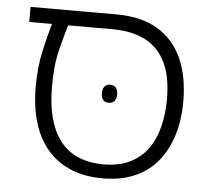

<svg xmlns="http://www.w3.org/2000/svg" viewBox="-46 -638 767 699"><g transform="rotate(5 337.0 -288.5)"><path d="M353 11Q289 11 238.5 -9.5Q188 -30 153 -70Q118 -110 100 -168Q82 -226 82 -300Q82 -372 95.5 -432Q109 -492 121 -533H38V-588H352Q444 -588 504 -551.5Q564 -515 593 -449Q622 -383 622 -294Q622 -225 604.5 -169Q587 -113 553.5 -72.5Q520 -32 469.5 -10.5Q419 11 353 11ZM345 -40Q404 -39 445 -58Q486 -77 512 -112Q538 -147 550 -194.5Q562 -242 562 -296Q562 -380 536 -432Q510 -484 461 -508.5Q412 -533 344 -533H180Q170 -499 155.5 -442.5Q141 -386 141 -306Q141 -179 191.5 -111Q242 -43 345 -40ZM324 -298Q324 -313 331 -322Q338 -331 351 -331Q366 -331 373 -322Q380 -313 380 -298Q380 -283 373 -274Q366 -265 351 -265Q337 -265 330.5 -274Q324 -283 324 -298Z"/></g></svg>

Font: Noto Sans Hebrew Light
Style: Regular
Weight: 300
Designer: Monotype Design Team
Foundry: Monotype Imaging Inc.
Version: Version 2.003